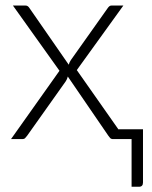

<svg xmlns="http://www.w3.org/2000/svg" viewBox="-20 -518 566 715"><path d="M201.5 -254.5 28 -497.5H73.5Q80.5 -497.5 84 -494.5Q87.5 -491.5 90 -487.5L236 -277Q238.5 -286.5 244 -294.5L380.5 -487Q383.5 -491.5 387 -494.5Q390.5 -497.5 396 -497.5H439.5L266 -257L421.5 -35.5V-36.5H512.5V161.5Q512.5 177.5 497.5 177.5H470V0H401Q394 0 390 -4.2Q386 -8.5 383.5 -12.5L232.5 -233Q230 -223 225 -215.5L81 -12.5Q77.5 -8 73.8 -4Q70 0 64 0H21Z"/></svg>

Font: Lato Light
Style: Regular
Weight: 300
Designer: Lukasz Dziedzic
Foundry: tyPoland Lukasz Dziedzic
Version: Version 2.007; 2014-02-27